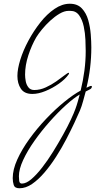

<svg xmlns="http://www.w3.org/2000/svg" viewBox="-20 -740 529 1026"><path d="M84 266Q59 266 53.5 249Q48 232 48 212Q48 166 72.5 112Q97 58 137.5 2Q178 -54 226.5 -105Q275 -156 323.5 -195.5Q372 -235 411 -256Q424 -309 431 -362Q438 -415 438 -468Q438 -491 436.5 -527Q435 -563 427.5 -598.5Q420 -634 403 -658Q386 -682 356 -682H347Q324 -682 298.5 -667Q273 -652 248.5 -629.5Q224 -607 204.5 -583Q185 -559 174 -541Q149 -498 131.5 -444.5Q114 -391 114 -341Q114 -325 117.5 -306Q121 -287 132 -273Q143 -259 163 -259Q194 -259 224.5 -273Q255 -287 280.5 -305Q306 -323 324 -337Q342 -351 347 -351Q349 -351 349 -348Q349 -347 347 -343Q329 -317 295 -293Q261 -269 223 -253.5Q185 -238 153 -238Q110 -238 91.5 -266Q73 -294 73 -334Q73 -371 88.5 -421Q104 -471 132 -523Q160 -575 195.5 -620Q231 -665 271.5 -692.5Q312 -720 353 -720Q394 -720 417.5 -695Q441 -670 451.5 -632.5Q462 -595 465 -555.5Q468 -516 468 -487Q468 -432 461.5 -378Q455 -324 442 -271Q446 -273 454.5 -277Q463 -281 467 -281Q471 -281 471 -278Q471 -267 458.5 -261.5Q446 -256 438 -251Q431 -226 424 -199.5Q417 -173 407 -149Q396 -123 377 -82.5Q358 -42 333.5 5Q309 52 279.5 98Q250 144 217.5 182Q185 220 151.5 243Q118 266 84 266ZM97 241Q120 241 147.5 217.5Q175 194 205 155.5Q235 117 263.5 71Q292 25 317 -20Q342 -65 359 -101.5Q376 -138 383 -158Q390 -177 395.5 -196.5Q401 -216 406 -235Q374 -216 332 -178Q290 -140 246 -90.5Q202 -41 164.5 12Q127 65 104 114.5Q81 164 81 202Q81 210 82.5 225.5Q84 241 97 241Z"/></svg>

Font: Licorice
Style: Regular
Weight: 400
Designer: Robert E. Leuschke
Foundry: Robert E. Leuschke
Version: Version 1.010; ttfautohint (v1.8.3)